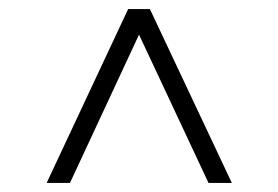

<svg xmlns="http://www.w3.org/2000/svg" viewBox="-20 -735 615 424"><path d="M440.5 -331 287 -658.5 134.5 -331H83L263 -715H311L492 -331Z"/></svg>

Font: Newsreader 72pt ExtraBold
Style: Regular
Weight: 800
Designer: Hugues Gentile
Foundry: Production Type
Version: Version 1.003; ttfautohint (v1.8.3)